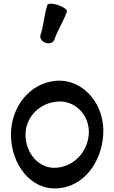

<svg xmlns="http://www.w3.org/2000/svg" viewBox="-20 -1005 627 1053"><path d="M278 -787C296 -841 329 -888 347 -942C350 -951 329 -967 299 -977C269 -987 243 -987 240 -978C222 -924 220 -866 202 -813C197 -796 209 -777 230 -770C251 -763 272 -771 278 -787ZM297 28C440 18 536 -115 546 -264C558 -427 442 -572 289 -562C143 -551 40 -418 40 -267C40 -105 148 39 297 28ZM120 -267C120 -364 199 -442 297 -448C395 -455 474 -370 467 -269C460 -172 386 -92 289 -85C193 -78 120 -165 120 -267Z"/></svg>

Font: Nupuram SemiBold
Style: Regular
Weight: 600
Designer: Santhosh Thottingal (santhosh.thottingal@gmail.com)
Foundry: SMC
Version: Version 1.000